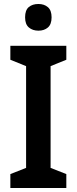

<svg xmlns="http://www.w3.org/2000/svg" viewBox="-20 -1037 385 964"><path d="M313 -93H32V-163L111 -194V-705L32 -737V-807H313V-737L234 -705V-194L313 -163ZM173 -1017Q202 -1017 220.5 -1001Q239 -985 239 -950Q239 -915 220.5 -899Q202 -883 173 -883Q144 -883 125 -899Q106 -915 106 -950Q106 -986 124.5 -1001.5Q143 -1017 173 -1017Z"/></svg>

Font: Noto Sans Telugu UI SemiCondensed SemiBold
Style: Regular
Weight: 600
Width: 4
Designer: Jelle Bosma - Monotype Design Team
Foundry: Monotype Imaging Inc.
Version: Version 2.005; ttfautohint (v1.8.4.7-5d5b)